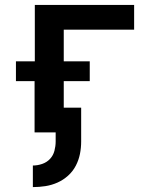

<svg xmlns="http://www.w3.org/2000/svg" viewBox="-20 -540 640 783"><path d="M114 223V135Q133 135 152 128.5Q171 122 184 108Q197 94 202 75Q207 56 207 37V0H121V-209H45V-290H122V-520H527V-419H240V-290H346V-209H240V-101H311V37Q311 63 306 88Q301 113 289 136Q277 159 257.5 176.5Q238 194 214.5 204.5Q191 215 165.5 219Q140 223 114 223Z"/></svg>

Font: Iosevka Extended
Style: Bold
Weight: 700
Width: 7
Monospace: yes
Designer: Belleve Invis
Foundry: Belleve Invis
Version: Version 32.5.0; ttfautohint (v1.8.4)